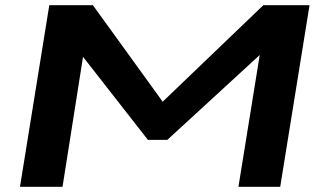

<svg xmlns="http://www.w3.org/2000/svg" viewBox="-20 -720 1247 740"><path d="M57 0 170 -700H338L607 -328L995 -700H1173L1060 0H899L981 -508L625 -181H550L300 -501L221 0Z"/></svg>

Font: Georama ExtraExtended SemiBold
Style: Italic
Weight: 600
Width: 8
Italic angle: -9°
Designer: Jean-Baptiste Levee
Foundry: Production Type
Version: Version 1.000